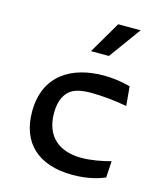

<svg xmlns="http://www.w3.org/2000/svg" viewBox="-120 -901 861 1003"><g transform="rotate(15 310.0 -399.0)"><path d="M391 -532C222.5 -532 77.5 -453.5 77.5 -253C77.5 -84 181.5 12 366.5 12C450 12 507 -6.5 540.5 -20.5L546 -110C497.5 -97 440.5 -86 387.5 -86C273.5 -86 190 -143.5 190 -276.5C190 -352.5 219.5 -387 241 -402.5C264.5 -419 296.5 -427.5 354.5 -427.5C407.5 -427.5 480 -420.5 545 -408.5L535.5 -512.5C493 -524 444.5 -532 391 -532ZM293 -637.5 394 -810H515.5L390 -637.5Z"/></g></svg>

Font: Monaspace Argon Medium
Style: Regular
Weight: 500
Designer: Riley Cran & the Lettermatic Team
Foundry: Lettermatic
Version: Version 1.000 (Monaspace Argon)